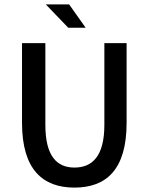

<svg xmlns="http://www.w3.org/2000/svg" viewBox="-20 -840 675 872"><path d="M318 12C462 12 555 -69 555 -282V-644H454V-273C454 -129 398 -79 318 -79C239 -79 186 -130 186 -273V-644H80V-282C80 -69 175 12 318 12ZM369 -714 294 -820H188L290 -714Z"/></svg>

Font: Falling Sky
Style: Light
Weight: 400
Designer: Paul D. Hunt
Foundry: Adobe Systems Incorporated
Version: Version 1.02